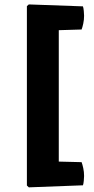

<svg xmlns="http://www.w3.org/2000/svg" viewBox="-20 -698 416 846"><path d="M107 127.5 98.5 119.5V-671L107 -678.5L345.5 -670Q348 -662.5 349.2 -649.8Q350.5 -637 350.5 -628.5Q350.5 -611 346.8 -593.8Q343 -576.5 339.5 -568L239 -565V14L339.5 16.5Q343 25.5 346.8 42.5Q350.5 59.5 350.5 77.5Q350.5 85.5 349.2 98.5Q348 111.5 345.5 118.5Z"/></svg>

Font: Signika Negative SC
Style: Bold
Weight: 700
Designer: Anna Giedryś
Foundry: Anna Giedryś
Version: Version 2.000; ttfautohint (v1.8.3) -l 8 -r 50 -G 200 -x 9 -